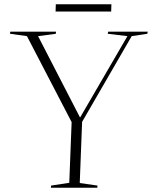

<svg xmlns="http://www.w3.org/2000/svg" viewBox="-20 -878 711 898"><path d="M354 -329H355L576 -709L484 -720L486 -730H671L669 -720L596 -709L364 -308L353 -22L436 -10L435 0H218L219 -10L304 -23L315 -307L106 -709L27 -720L28 -730H242L241 -720L158 -709ZM241 -858H501L500 -824H240Z"/></svg>

Font: Display Extralight
Style: Italic
Weight: 200
Italic angle: -2°
Designer: Latin by Veronika Burian and Jose Scaglione. Greek by Irene Vlachou. Cyrillic by Vera Evstafieva
Foundry: TypeTogether
Version: Version 3.002